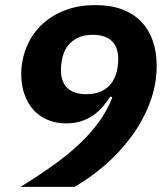

<svg xmlns="http://www.w3.org/2000/svg" viewBox="-20 -730 640 750"><path d="M592 -474Q592 -398 565 -327.5Q538 -257 493 -196Q448 -135 390 -85Q332 -35 271 0H60Q130 -43 188 -84.5Q246 -126 290.5 -168Q335 -210 367 -254.5Q399 -299 419 -350L411 -353Q398 -333 382 -314Q366 -295 345.5 -280.5Q325 -266 298.5 -257Q272 -248 239 -248Q198 -248 165.5 -262Q133 -276 110.5 -301Q88 -326 75.5 -361.5Q63 -397 63 -440Q63 -493 82 -542Q101 -591 138 -628.5Q175 -666 229 -688Q283 -710 354 -710Q412 -710 456.5 -693.5Q501 -677 531 -646Q561 -615 576.5 -571.5Q592 -528 592 -474ZM317 -362Q368 -362 399.5 -388.5Q431 -415 439 -465Q442 -483 442 -498Q442 -546 416.5 -570Q391 -594 343 -594Q292 -594 260.5 -567.5Q229 -541 221 -491Q218 -473 218 -458Q218 -410 243.5 -386Q269 -362 317 -362Z"/></svg>

Font: IBM Plex Mono
Style: Bold Italic
Weight: 700
Italic angle: -9°
Monospace: yes
Designer: Mike Abbink, Paul van der Laan, Pieter van Rosmalen
Foundry: Bold Monday
Version: Version 2.3